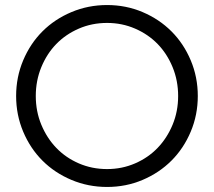

<svg xmlns="http://www.w3.org/2000/svg" viewBox="-20 -731 849 762"><path d="M765 -350Q765 -275 737 -208.5Q709 -142 660.5 -93.5Q612 -45 546 -17Q480 11 405 11Q330 11 263.5 -17Q197 -45 148.5 -93.5Q100 -142 72 -208.5Q44 -275 44 -350Q44 -425 72 -491.5Q100 -558 148.5 -606.5Q197 -655 263.5 -683Q330 -711 405 -711Q480 -711 546 -683Q612 -655 660.5 -606.5Q709 -558 737 -491.5Q765 -425 765 -350ZM687 -350Q687 -411 665 -464.5Q643 -518 605.5 -556.5Q568 -595 516 -617.5Q464 -640 405 -640Q345 -640 293 -617.5Q241 -595 203.5 -556.5Q166 -518 144 -464.5Q122 -411 122 -350Q122 -289 144 -236Q166 -183 203.5 -144Q241 -105 293 -82.5Q345 -60 405 -60Q464 -60 516 -82.5Q568 -105 605.5 -144Q643 -183 665 -236Q687 -289 687 -350Z"/></svg>

Font: Red Hat Display
Style: Regular
Weight: 400
Designer: Pentagram / MCKL
Foundry: Pentagram / MCKL
Version: Version 1.003; Red Hat Display